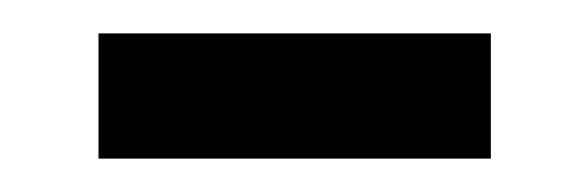

<svg xmlns="http://www.w3.org/2000/svg" viewBox="-20 -404 352 115"><path d="M39 -309V-384H274V-309Z"/></svg>

Font: Noto Sans Telugu UI Condensed
Style: Regular
Weight: 400
Width: 3
Designer: Jelle Bosma - Monotype Design Team
Foundry: Monotype Imaging Inc.
Version: Version 2.006; ttfautohint (v1.8.4.7-5d5b)